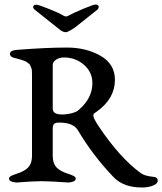

<svg xmlns="http://www.w3.org/2000/svg" viewBox="-20 -808 720 852"><path d="M142 -787Q151 -787 197 -768.5Q243 -750 263 -738Q273 -732 283 -738Q304 -750 349.5 -769Q395 -788 404 -788Q418 -788 418 -777Q418 -770 412 -765L314 -687Q283 -666 273 -665Q266 -665 259 -668Q252 -671 249 -673.5Q246 -676 232 -687L134 -765Q127 -771 127 -777Q127 -787 142 -787ZM419 -246Q513 -106 606 -39Q622 -27 663 -23Q680 -21 680 -6Q680 7 659 15.5Q638 24 610 24Q527 24 483 -23Q392 -118 325 -231Q305 -264 242 -264Q226 -264 220 -258Q214 -252 214 -237V-117Q214 -89 225 -72.5Q236 -56 261 -45Q267 -42 283.5 -36.5Q300 -31 308 -26.5Q316 -22 316 -15Q316 -1 284 2Q282 2 261.5 0.5Q241 -1 212.5 -2.5Q184 -4 163 -4Q144 -4 118 -2.5Q92 -1 73.5 0.5Q55 2 53 2Q20 -1 20 -15Q20 -22 28 -26.5Q36 -31 52.5 -36.5Q69 -42 75 -45Q100 -56 111 -72.5Q122 -89 122 -117V-478Q122 -487 121.5 -494.5Q121 -502 118 -508.5Q115 -515 113.5 -519Q112 -523 106 -527Q100 -531 98 -533Q96 -535 86.5 -538.5Q77 -542 73.5 -543Q70 -544 57.5 -547.5Q45 -551 40 -552Q24 -557 24 -569Q24 -585 59 -587Q185 -597 277 -597Q362 -597 426 -560.5Q490 -524 490 -454Q490 -371 411 -314Q407 -311 403 -308.5Q399 -306 397.5 -304.5Q396 -303 395 -301Q394 -299 394 -296Q394 -283 419 -246ZM255 -300Q277 -300 299.5 -306Q322 -312 329 -320Q390 -372 390 -439Q390 -488 352.5 -520.5Q315 -553 264 -553Q243 -553 228.5 -543Q214 -533 214 -519V-326Q214 -300 255 -300Z"/></svg>

Font: EB Garamond 08
Style: Regular
Weight: 400
Version: Version 0.016 ; ttfautohint (v1.5)